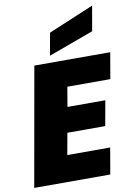

<svg xmlns="http://www.w3.org/2000/svg" viewBox="-105 -1058 791 1124"><g transform="rotate(-10 290.5 -496.0)"><path d="M581.1 -705.1 554.2 -549.8H298.8L278.8 -433.1H503.9L477.1 -284.2H252L229 -155.8H483.9L457 0H4.9L129.9 -705.1ZM253.9 -878.9 523.9 -992.2 498 -844.2 230 -746.1Z"/></g></svg>

Font: Poppins ExtraBold
Style: Italic
Weight: 800
Italic angle: -10°
Designer: Ninad Kale (Devanagari), Jonny Pinhorn (Latin)
Foundry: Indian Type Foundry
Version: Version 3.200;PS 1.000;hotconv 16.6.54;makeotf.lib2.5.65590